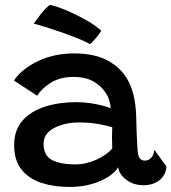

<svg xmlns="http://www.w3.org/2000/svg" viewBox="-20 -750 696 780"><path d="M262 9.5Q199.5 9.5 148.5 -7Q97.5 -23.5 67.5 -61Q37.5 -98.5 37.5 -160.5Q37.5 -221.5 71.5 -260Q105.5 -298.5 163 -316.8Q220.5 -335 290 -335Q320.5 -335 349.5 -330.5Q378.5 -326 400.2 -320Q422 -314 430 -310Q428.5 -325.5 424 -341.8Q419.5 -358 411 -370Q393.5 -399.5 360.8 -418.5Q328 -437.5 277.5 -437.5Q225 -437.5 187.5 -414.5Q150 -391.5 131 -361L36.5 -423Q69.5 -471 135 -502Q200.5 -533 281 -533Q366.5 -533 421.5 -501.8Q476.5 -470.5 502.5 -418.5Q515.5 -392.5 523 -361.5Q530.5 -330.5 533 -286.5Q534 -242.5 535.2 -209.8Q536.5 -177 538 -152Q539.5 -117.5 547.2 -107.5Q555 -97.5 568.5 -97.5Q583.5 -97.5 594.2 -109Q605 -120.5 607 -141.5L656.5 -73Q653 -37 626.8 -17.2Q600.5 2.5 563.5 2.5Q521.5 2.5 492.5 -20Q463.5 -42.5 460 -71Q450.5 -52.5 423 -33.8Q395.5 -15 354.2 -2.8Q313 9.5 262 9.5ZM285 -82Q329 -82 371.2 -101.2Q413.5 -120.5 436 -146.5Q434 -199 436 -233Q422.5 -238 385 -245.2Q347.5 -252.5 302 -252.5Q242.5 -252.5 199.8 -230Q157 -207.5 157 -166Q157 -117 192.5 -99.5Q228 -82 285 -82ZM182 -730Q192.5 -729 218.5 -720Q244.5 -711 276.5 -696Q308.5 -681 339.5 -662.8Q370.5 -644.5 391.5 -625Q383 -610.5 367 -592.2Q351 -574 345.5 -571Q329 -580.5 300.2 -592.2Q271.5 -604 238.2 -615.8Q205 -627.5 172.8 -637.8Q140.5 -648 117 -654Q123 -662.5 141.8 -687.5Q160.5 -712.5 182 -730Z"/></svg>

Font: Grandstander Medium
Style: Regular
Weight: 500
Designer: Tyler Finck
Foundry: Etcetera Type Co
Version: Version 1.200; ttfautohint (v1.8.3)